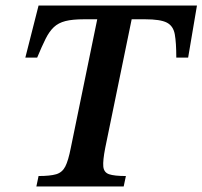

<svg xmlns="http://www.w3.org/2000/svg" viewBox="-20 -677 735 697"><path d="M429 0H112L120 -38Q162 -38 184 -44.5Q206 -51 217 -72.5Q228 -94 237 -140L333 -607H284Q243 -607 217.5 -600.5Q192 -594 175.5 -578.5Q159 -563 145.5 -536Q132 -509 115 -468H72L120 -657H695L663 -468H620Q620 -522 614.5 -552.5Q609 -583 585.5 -595Q562 -607 507 -607H458L362 -140Q353 -94 355 -72.5Q357 -51 376 -44.5Q395 -38 437 -38Z"/></svg>

Font: STIX Two Text SemiBold
Style: Italic
Weight: 600
Italic angle: -12°
Designer: Ross Mills, John Hudson & Paul Hanslow, Tiro Typeworks Ltd; with prior portions MicroPress Inc. and Coen Hoffman, Elsevi
Foundry: Tiro Typeworks Ltd
Version: Version 2.13 b171